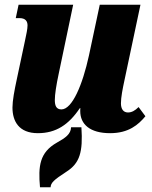

<svg xmlns="http://www.w3.org/2000/svg" viewBox="-20 -556 646 816"><path d="M141 10C218 10 272 -26 319 -96H322C321 -93 321 -89 321 -84C321 -28 362 10 448 10C527 10 568 -26 598 -62L569 -101C554 -86 540 -78 524 -78C504 -78 494 -93 494 -117C494 -142 501 -178 509 -215L577 -536H404L358 -320C331 -196 287 -91 241 -91C218 -91 213 -109 213 -131C213 -154 219 -194 230 -245L291 -536H59L47 -479H63C88 -479 97 -466 97 -448C97 -433 92 -410 86 -382L52 -222C41 -171 33 -128 33 -99C33 -41 60 10 141 10ZM150 240H195C196 221 208 209 262 174C319 138 333 90 326 -15H282C281 14 258 30 222 50C148 92 142 150 150 240Z"/></svg>

Font: Noto Serif Condensed Black
Style: Italic
Weight: 900
Width: 3
Italic angle: -12°
Designer: Monotype Design Team
Foundry: Monotype Imaging Inc.
Version: Version 2.013